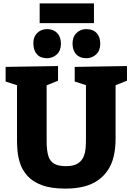

<svg xmlns="http://www.w3.org/2000/svg" viewBox="-20 -1095 779 1128"><path d="M419 -702 726 -707V-621L641 -587L659 -629V-280Q659 -223 648 -176.5Q637 -130 613.5 -95Q590 -60 555 -35.5Q520 -11 472.5 1Q425 13 364 13Q279 13 225 -7.5Q171 -28 141 -62Q111 -96 98.5 -134Q86 -172 83 -207Q80 -242 80 -266V-629L99 -588L13 -616V-702L321 -707V-621L238 -587L254 -629V-266Q254 -239 256.5 -216.5Q259 -194 265 -176Q271 -158 283.5 -145Q296 -132 316.5 -125.5Q337 -119 367 -119Q398 -119 418.5 -126Q439 -133 452.5 -147Q466 -161 473.5 -180.5Q481 -200 483 -225Q485 -250 485 -280V-629L500 -590L419 -616ZM487 -753Q449 -753 428 -775.5Q407 -798 406 -838Q406 -878 429.5 -901Q453 -924 487 -924Q526 -924 547.5 -901Q569 -878 569 -838Q569 -798 545 -775.5Q521 -753 487 -753ZM256 -753Q218 -753 197.5 -775.5Q177 -798 176 -838Q175 -878 198.5 -901Q222 -924 256 -924Q294 -924 316 -901Q338 -878 338 -838Q338 -798 314 -775.5Q290 -753 256 -753ZM532 -1075V-959H213V-1075Z"/></svg>

Font: Bitter Thin ExtraBold
Style: Regular
Weight: 800
Version: Version 3.020